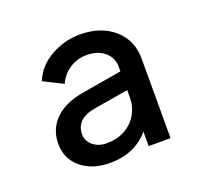

<svg xmlns="http://www.w3.org/2000/svg" viewBox="-79 -847 614 577"><g transform="rotate(-20 227.5 -558.0)"><path d="M55 -468Q55 -515 87 -546.5Q119 -578 181 -588L316 -611V-551L196 -531Q162 -525 147 -509.5Q132 -494 132 -471Q132 -449 149.5 -434.5Q167 -420 193 -420Q226 -420 251.5 -434Q277 -448 291 -472.5Q305 -497 305 -527V-624Q305 -653 283 -671.5Q261 -690 226 -690Q195 -690 170.5 -673.5Q146 -657 135 -631L73 -662Q90 -705 134 -730Q178 -755 228 -755Q295 -755 336.5 -718.5Q378 -682 378 -624V-369H308V-439L322 -436Q303 -402 267.5 -381.5Q232 -361 183 -361Q126 -361 90.5 -390.5Q55 -420 55 -468Z"/></g></svg>

Font: Kosmopol Plus Jakarta Sans
Style: Regular
Weight: 400
Designer: Gumpita Rahayu
Foundry: Tokotype
Version: Version 2.006